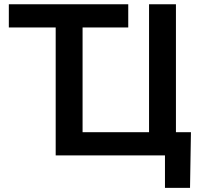

<svg xmlns="http://www.w3.org/2000/svg" viewBox="-20 -748 961 924"><path d="M22.5 -615.7V-727.5H597.2V-615.7H377.4V-111.8H697.3V-727.5H826.7V-111.8H898.9L894.5 156.2H773.9V0H248V-615.7Z"/></svg>

Font: Inter Display SemiBold
Style: Regular
Weight: 600
Designer: Rasmus Andersson
Foundry: rsms
Version: Version 4.001;git-9221beed3